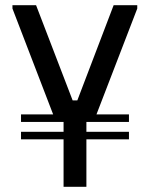

<svg xmlns="http://www.w3.org/2000/svg" viewBox="-20 -720 577 740"><path d="M225 -289H313V0H225ZM28 -700H119L260 -333H278L418 -700H509V-687L341 -251L196 -250L28 -687ZM61 -279H477V-250H61ZM61 -212H477V-183H61Z"/></svg>

Font: Phudu Light
Style: Regular
Weight: 400
Version: Version 1.005;gftools[0.9.23]